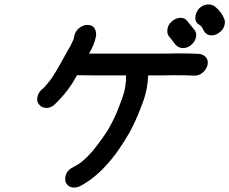

<svg xmlns="http://www.w3.org/2000/svg" viewBox="-20 -816 1031 863"><path d="M313 27Q287 27 275 3Q273 -4 273 -12Q273 -17 274 -22Q280 -50 306 -63Q320 -70 332 -78L343 -85Q372 -110 375 -114L397 -138Q432 -181 462 -227L467 -235Q499 -291 519 -347Q525 -362 526 -367L528 -368Q529 -373 530 -376L540 -410Q544 -433 545 -445L546 -449L547 -456L546 -462V-466Q546 -471 547 -477Q328 -477 326 -478Q287 -404 224 -345Q208 -331 189 -331Q167 -331 156 -346Q147 -357 147 -370Q147 -374 148 -379Q151 -398 168 -414Q177 -421 181 -426Q185 -431 188 -434Q214 -464 227 -488L228 -489Q252 -529 285 -590Q294 -603 305 -627Q312 -641 312 -644L314 -655Q319 -677 336.5 -690.5Q354 -704 373 -704Q394 -704 404 -690Q412 -678 412 -662V-655Q404 -614 380 -575H657Q761 -575 777 -576Q838 -576 874 -574Q893 -572 905 -559Q914 -549 914 -535Q914 -530 913 -525Q909 -506 892.5 -491Q876 -476 855 -476Q819 -478 760 -478Q741 -477 646 -477Q645 -447 639 -416Q631 -376 614 -335L609 -322Q589 -270 563 -222Q461 -42 339 21Q326 27 313 27ZM803 -600Q783 -600 770 -614L740 -652Q732 -662 732 -675Q732 -681 733 -687Q736 -706 753 -720.5Q770 -735 791 -736Q812 -736 822 -721L853 -683Q862 -672 862 -658Q862 -654 861 -649Q857 -629 840 -614.5Q823 -600 803 -600ZM931 -657Q906 -657 894 -682Q894 -683 892.5 -684.5Q891 -686 891 -688Q885 -697 884.5 -698Q884 -699 880 -701Q880 -702 879 -703Q878 -704 875 -705Q858 -715 858 -735Q858 -741 859 -747Q862 -760 870 -772Q889 -796 918 -796Q930 -796 941 -790Q973 -768 988 -731Q991 -724 991 -716Q991 -712 990 -707Q985 -680 957 -664Q944 -657 931 -657Z"/></svg>

Font: Bad Comic
Style: Italic
Weight: 400
Italic angle: -11°
Designer: GGBotNet
Foundry: GGBotNet
Version: 0.95